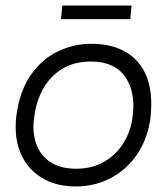

<svg xmlns="http://www.w3.org/2000/svg" viewBox="-20 -663 605 693"><path d="M253 10Q181 10 129.5 -22Q78 -54 54 -111Q30 -168 39 -245Q50 -331 89 -389Q128 -447 186 -476Q244 -505 310 -505Q383 -505 434.5 -475Q486 -445 509.5 -386Q533 -327 523 -237Q513 -163 476 -107.5Q439 -52 381 -21Q323 10 253 10ZM255 -54Q313 -54 356.5 -79.5Q400 -105 426.5 -148Q453 -191 459 -245Q470 -331 431.5 -386Q393 -441 308 -441Q249 -441 205.5 -415Q162 -389 136 -343Q110 -297 103 -237Q96 -186 110.5 -144.5Q125 -103 161 -78.5Q197 -54 255 -54ZM450 -594H200L205 -643H455Z"/></svg>

Font: Kulim Park Light
Style: Italic
Weight: 300
Italic angle: -8°
Designer: Noponies / Dale Sattler
Foundry: Noponies
Version: Version 1.000; ttfautohint (v1.8.3)